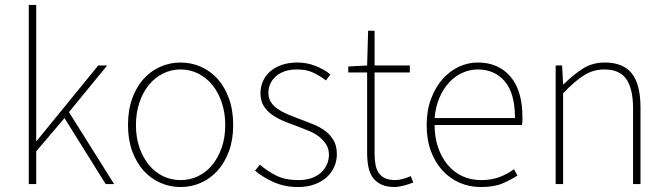

<svg xmlns="http://www.w3.org/2000/svg" viewBox="-20 -742 2690 774"><path d="M96 0V-722H126V-174H128L376 -478H412L258 -290L440 0H406L240 -266L126 -132V0Z M708 12Q665 12 626.5 -5Q588 -22 559 -54Q530 -86 513 -132.5Q496 -179 496 -238Q496 -298 513 -345Q530 -392 559 -424Q588 -456 626.5 -473Q665 -490 708 -490Q751 -490 789.5 -473Q828 -456 857 -424Q886 -392 903 -345Q920 -298 920 -238Q920 -179 903 -132.5Q886 -86 857 -54Q828 -22 789.5 -5Q751 12 708 12ZM708 -16Q746 -16 779 -32Q812 -48 836 -77.5Q860 -107 874 -147.5Q888 -188 888 -238Q888 -287 874 -328.5Q860 -370 836 -399.5Q812 -429 779 -445.5Q746 -462 708 -462Q670 -462 637 -445.5Q604 -429 580 -399.5Q556 -370 542 -328.5Q528 -287 528 -238Q528 -188 542 -147.5Q556 -107 580 -77.5Q604 -48 637 -32Q670 -16 708 -16Z M1182 12Q1128 12 1084 -7.5Q1040 -27 1008 -54L1028 -78Q1058 -52 1094 -34Q1130 -16 1184 -16Q1214 -16 1237 -24.5Q1260 -33 1275 -47Q1290 -61 1298 -79.5Q1306 -98 1306 -118Q1306 -142 1295 -159.5Q1284 -177 1267 -190.5Q1250 -204 1228.5 -213Q1207 -222 1186 -230Q1158 -240 1130.5 -251Q1103 -262 1080.5 -277Q1058 -292 1044 -313.5Q1030 -335 1030 -366Q1030 -391 1039.5 -413.5Q1049 -436 1068 -453Q1087 -470 1115 -480Q1143 -490 1180 -490Q1216 -490 1251 -476.5Q1286 -463 1312 -442L1294 -418Q1270 -436 1243 -449Q1216 -462 1178 -462Q1148 -462 1126 -454Q1104 -446 1090 -432.5Q1076 -419 1069 -402.5Q1062 -386 1062 -368Q1062 -346 1072 -330.5Q1082 -315 1098.5 -303.5Q1115 -292 1135.5 -283Q1156 -274 1178 -266Q1206 -255 1235 -244Q1264 -233 1286.5 -217.5Q1309 -202 1323.5 -178.5Q1338 -155 1338 -120Q1338 -94 1327.5 -70Q1317 -46 1297.5 -28Q1278 -10 1248.5 1Q1219 12 1182 12Z M1572 12Q1539 12 1517.5 2Q1496 -8 1483 -26Q1470 -44 1465 -69.5Q1460 -95 1460 -126V-450H1384V-474L1460 -478L1464 -618H1490V-478H1632V-450H1490V-122Q1490 -99 1493.5 -79.5Q1497 -60 1506 -46Q1515 -32 1531.5 -24Q1548 -16 1574 -16Q1588 -16 1605 -21Q1622 -26 1636 -32L1646 -6Q1625 2 1604.5 7Q1584 12 1572 12Z M1918 12Q1873 12 1833.5 -5Q1794 -22 1764 -54.5Q1734 -87 1717 -133Q1700 -179 1700 -238Q1700 -296 1717.5 -343Q1735 -390 1763.5 -422.5Q1792 -455 1829 -472.5Q1866 -490 1906 -490Q1989 -490 2037.5 -433.5Q2086 -377 2086 -270Q2086 -262 2086 -254.5Q2086 -247 2084 -238H1732Q1732 -190 1745.5 -149.5Q1759 -109 1783.5 -79Q1808 -49 1842.5 -32.5Q1877 -16 1920 -16Q1961 -16 1993 -28Q2025 -40 2052 -60L2066 -34Q2039 -17 2005.5 -2.5Q1972 12 1918 12ZM1732 -266H2056Q2056 -366 2015 -414Q1974 -462 1906 -462Q1874 -462 1844 -448.5Q1814 -435 1790.5 -409.5Q1767 -384 1751.5 -348Q1736 -312 1732 -266Z M2220 0V-478H2246L2250 -402H2252Q2290 -440 2329 -465Q2368 -490 2418 -490Q2492 -490 2527 -446Q2562 -402 2562 -308V0H2532V-304Q2532 -384 2505 -423Q2478 -462 2416 -462Q2371 -462 2333.5 -438Q2296 -414 2250 -366V0Z"/></svg>

Font: TypoPRO Source Sans Pro
Style: Regular
Weight: 200
Designer: Paul D. Hunt
Foundry: Adobe Systems Incorporated
Version: Version 2.020;PS 2.000;hotconv 1.0.86;makeotf.lib2.5.63406